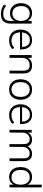

<svg xmlns="http://www.w3.org/2000/svg" viewBox="1614 -2359 933 4201"><g transform="rotate(90 2080.5 -258.5)"><path d="M291 188Q229 188 175.5 171Q122 154 80 121L103 75Q134 97 163 111Q192 125 222.5 131Q253 137 289 137Q362 137 400 96.5Q438 56 438 -19V-143H448Q433 -81 384 -46Q335 -11 268 -11Q201 -11 152 -41.5Q103 -72 76.5 -126.5Q50 -181 50 -253Q50 -325 76.5 -379Q103 -433 152 -463.5Q201 -494 268 -494Q335 -494 384 -458.5Q433 -423 447 -363H437V-485H497V-28Q497 43 474 91.5Q451 140 405 164Q359 188 291 188ZM275 -63Q350 -63 394 -114.5Q438 -166 438 -253Q438 -340 394 -391Q350 -442 275 -442Q200 -442 156 -391Q112 -340 112 -253Q112 -166 156 -114.5Q200 -63 275 -63Z M869 8Q794 8 740 -22Q686 -52 657 -108Q628 -164 628 -241Q628 -317 657 -373.5Q686 -430 737.5 -462Q789 -494 856 -494Q921 -494 966.5 -465.5Q1012 -437 1036.5 -384.5Q1061 -332 1061 -258V-230H672V-275H1023L1007 -262Q1007 -348 969 -396.5Q931 -445 857 -445Q802 -445 764 -419.5Q726 -394 707 -349.5Q688 -305 688 -247V-242Q688 -178 708.5 -133.5Q729 -89 770 -66Q811 -43 867 -43Q912 -43 951.5 -57Q991 -71 1029 -104L1053 -58Q1021 -28 971 -10Q921 8 869 8Z M1185 0V-485H1245V-372H1234Q1254 -432 1302.5 -463Q1351 -494 1414 -494Q1472 -494 1510.5 -473.5Q1549 -453 1568 -411Q1587 -369 1587 -306V0H1526V-301Q1526 -349 1513.5 -380Q1501 -411 1474 -426Q1447 -441 1405 -441Q1357 -441 1321.5 -421Q1286 -401 1266 -364Q1246 -327 1246 -277V0Z M1938 8Q1870 8 1820 -23Q1770 -54 1742.5 -110Q1715 -166 1715 -243Q1715 -319 1742.5 -375.5Q1770 -432 1820 -463Q1870 -494 1938 -494Q2007 -494 2057 -463Q2107 -432 2134.5 -375.5Q2162 -319 2162 -243Q2162 -166 2134.5 -110Q2107 -54 2057 -23Q2007 8 1938 8ZM1938 -43Q2013 -43 2056.5 -95Q2100 -147 2100 -243Q2100 -338 2056.5 -390Q2013 -442 1938 -442Q1865 -442 1821 -390Q1777 -338 1777 -243Q1777 -147 1821 -95Q1865 -43 1938 -43Z M2503 8Q2428 8 2374 -22Q2320 -52 2291 -108Q2262 -164 2262 -241Q2262 -317 2291 -373.5Q2320 -430 2371.5 -462Q2423 -494 2490 -494Q2555 -494 2600.5 -465.5Q2646 -437 2670.5 -384.5Q2695 -332 2695 -258V-230H2306V-275H2657L2641 -262Q2641 -348 2603 -396.5Q2565 -445 2491 -445Q2436 -445 2398 -419.5Q2360 -394 2341 -349.5Q2322 -305 2322 -247V-242Q2322 -178 2342.5 -133.5Q2363 -89 2404 -66Q2445 -43 2501 -43Q2546 -43 2585.5 -57Q2625 -71 2663 -104L2687 -58Q2655 -28 2605 -10Q2555 8 2503 8Z M2821 0V-485H2881V-372H2870Q2882 -411 2905.5 -438Q2929 -465 2962 -479.5Q2995 -494 3034 -494Q3098 -494 3136.5 -463Q3175 -432 3187 -370H3172Q3189 -426 3235.5 -460Q3282 -494 3345 -494Q3399 -494 3434.5 -473Q3470 -452 3488 -410.5Q3506 -369 3506 -306V0H3445V-301Q3445 -374 3419.5 -407.5Q3394 -441 3334 -441Q3292 -441 3260 -421Q3228 -401 3211 -364Q3194 -327 3194 -276V0H3133V-301Q3133 -374 3107.5 -407.5Q3082 -441 3023 -441Q2980 -441 2948.5 -421Q2917 -401 2899.5 -364Q2882 -327 2882 -276V0Z M3851 8Q3786 8 3737.5 -22.5Q3689 -53 3662.5 -109.5Q3636 -166 3636 -243Q3636 -320 3662 -376Q3688 -432 3736.5 -463Q3785 -494 3851 -494Q3919 -494 3967 -459Q4015 -424 4031 -365H4020V-705H4081V0H4021V-121H4031Q4015 -62 3967 -27Q3919 8 3851 8ZM3859 -43Q3934 -43 3977.5 -95Q4021 -147 4021 -243Q4021 -338 3977.5 -390Q3934 -442 3859 -442Q3786 -442 3742 -390Q3698 -338 3698 -243Q3698 -147 3742 -95Q3786 -43 3859 -43Z"/></g></svg>

Font: Nunito Sans 12pt Light
Style: Regular
Weight: 300
Designer: Vernon Adams
Foundry: Vernon Adams
Version: Version 3.101;gftools[0.9.27]